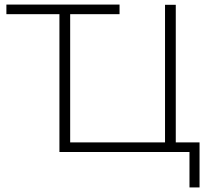

<svg xmlns="http://www.w3.org/2000/svg" viewBox="-20 -664 920 840"><path d="M853 -41V156H809V1H240V-602H8V-644H503V-602H287V-41H702V-643H749V-41Z"/></svg>

Font: Montserrat Ace
Style: Light
Weight: 300
Designer: Julieta Ulanovsky
Foundry: Julieta Ulanovsky
Version: Version 1